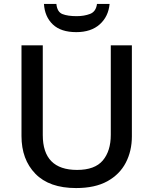

<svg xmlns="http://www.w3.org/2000/svg" viewBox="-20 -1037 778 974"><path d="M649 -345Q649 -271 618 -211.5Q587 -152 524.5 -117.5Q462 -83 366 -83Q230 -83 159.5 -155.5Q89 -228 89 -347V-807H197V-352Q197 -175 371 -175Q461 -175 501.5 -223Q542 -271 542 -353V-807H649ZM536 -1017Q530 -953 486 -913.5Q442 -874 367 -874Q289 -874 248 -913Q207 -952 203 -1017H266Q270 -976 297 -965.5Q324 -955 369 -955Q407 -955 437 -966.5Q467 -978 472 -1017Z"/></svg>

Font: Noto Sans Kannada UI Medium
Style: Regular
Weight: 500
Designer: Jelle Bosma - Monotype Design Team
Foundry: Monotype Imaging Inc.
Version: Version 2.005; ttfautohint (v1.8.4.7-5d5b)